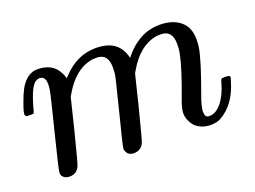

<svg xmlns="http://www.w3.org/2000/svg" viewBox="-77 -604 1031 777"><g transform="rotate(-20 439.0 -215.5)"><path d="M108 11Q94 11 84 3.5Q74 -4 74 -17Q74 -30 112.5 -182.5Q151 -335 151 -342Q154 -357 154 -369Q154 -405 129 -405Q119 -405 109 -398Q85 -379 61 -287Q61 -286 60 -283.5Q59 -281 58.5 -280.5Q58 -280 57 -279Q56 -278 53.5 -278Q51 -278 49 -278Q47 -278 41 -278H27Q21 -284 21 -287Q21 -300 35 -337Q55 -395 79 -418Q103 -442 132 -442Q195 -442 220 -397Q231 -378 231 -369Q231 -367 232 -367L243 -378Q304 -442 384 -442Q481 -442 501 -360L502 -357L510 -367Q547 -411 596 -431Q627 -442 659 -442Q714 -442 747 -415Q780 -388 780 -336Q780 -313 777 -298Q768 -247 722 -121Q704 -73 704 -50Q705 -36 709 -31Q713 -26 724 -26Q752 -26 776.5 -56.5Q801 -87 815 -138Q818 -149 820.5 -151Q823 -153 837 -153Q857 -153 857 -146Q857 -139 853 -130Q827 -37 759 1Q741 10 716 10Q678 10 651 -14Q627 -42 627 -73Q627 -92 641 -129Q685 -246 697 -307Q700 -322 700 -345Q700 -404 651 -404Q633 -404 625 -402Q555 -387 506 -303L499 -291L466 -157Q433 -26 428 -16Q415 11 385 11Q361 11 353 -9L350 -18Q350 -29 384 -161Q392 -193 400.5 -227.5Q409 -262 414.5 -283.5Q420 -305 420 -307Q423 -322 423 -345Q423 -404 374 -404Q356 -404 348 -402Q278 -387 229 -303L222 -291L189 -157Q156 -26 151 -16Q138 11 108 11Z"/></g></svg>

Font: KaTeX_Math
Style: Italic
Weight: 400
Version: Version 3699957226